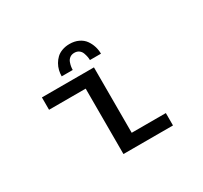

<svg xmlns="http://www.w3.org/2000/svg" viewBox="-141 -875 1131 1069"><g transform="rotate(-30 425.0 -340.5)"><path d="M287 -546.5Q287 -565.5 291.5 -584.2Q296 -603 306 -620.5Q316 -638 330.2 -651.5Q344.5 -665 366.2 -673Q388 -681 414 -681Q446.5 -681 471.5 -669Q496.5 -657 510.8 -637Q525 -617 532.2 -594Q539.5 -571 539.5 -546.5H468.5Q468.5 -556.5 466.5 -567.5Q464.5 -578.5 459.5 -592.8Q454.5 -607 442.5 -616Q430.5 -625 413 -625Q395.5 -625 383.5 -616Q371.5 -607 366.5 -593Q361.5 -579 359.8 -568Q358 -557 358 -546.5ZM467.5 -79.5H687V0H368.5V-420.5H133V-500H467.5Z"/></g></svg>

Font: League Mono Wide
Style: Regular
Weight: 400
Width: 8
Designer: Tyler Finck
Foundry: The League of Moveable Type / Tyler Finck
Version: Version 2.210